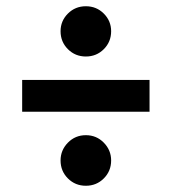

<svg xmlns="http://www.w3.org/2000/svg" viewBox="-20 -623 550 615"><path d="M51 -265V-367H459V-265ZM174 -109Q174 -142 197.5 -166Q221 -190 255 -190Q289 -190 312.5 -166Q336 -142 336 -109Q336 -75 312.5 -51.5Q289 -28 255 -28Q221 -28 197.5 -51.5Q174 -75 174 -109ZM174 -523Q174 -556 197.5 -579.5Q221 -603 255 -603Q289 -603 312.5 -579.5Q336 -556 336 -523Q336 -489 312.5 -465.5Q289 -442 255 -442Q221 -442 197.5 -465.5Q174 -489 174 -523Z"/></svg>

Font: Qnwhxotralxmqkhsjrfbfhwcoqn
Style: Regular
Weight: 500
Designer: Carrois Corporate & Edenspiekermann
Foundry: Carrois Corporate GbR & Edenspiekermann AG
Version: Version 2.001